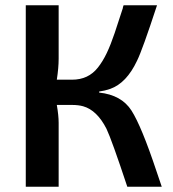

<svg xmlns="http://www.w3.org/2000/svg" viewBox="-20 -710 659 730"><path d="M357 -362V-358Q442 -349 480 -289.5Q518 -230 575 -59Q588 -21 595 0H464Q405 -178 385 -220Q349 -291 296 -306Q278 -311 254 -311H196Q203 -271 203 -243V0H78V-690H203V-487Q203 -452 196 -407H254Q285 -407 309.5 -418.5Q334 -430 352.5 -453.5Q371 -477 386 -508.5Q401 -540 416 -584.5Q431 -629 447 -679Q447 -681 447.5 -682.5Q448 -684 448.5 -686Q449 -688 450 -690H577Q521 -519 501 -479Q461 -394 399 -372Q379 -365 357 -362Z"/></svg>

Font: Exo 2.0 Semi Bold
Style: Regular
Weight: 600
Designer: Natanael Gama
Version: Version 1.001;PS 001.001;hotconv 1.0.70;makeotf.lib2.5.58329